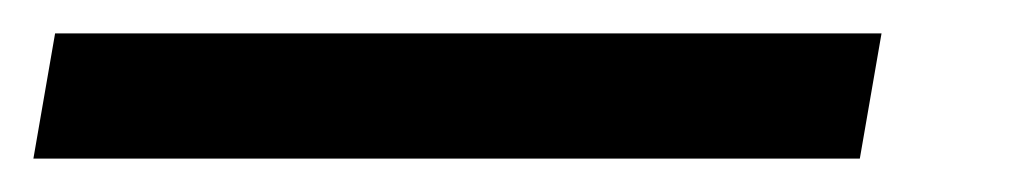

<svg xmlns="http://www.w3.org/2000/svg" viewBox="-91 45 606 115"><path d="M-71 140 -58 65H437L424 140Z"/></svg>

Font: Archivo SemiBold Medium
Style: Italic
Weight: 500
Italic angle: -10°
Version: Version 2.001